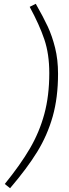

<svg xmlns="http://www.w3.org/2000/svg" viewBox="-20 -853 362 1009"><path d="M285 -465Q285 -340 257 -241Q229 -142 175.5 -55Q122 32 33 136L5 114Q87 13 137 -72.5Q187 -158 213 -254Q239 -350 239 -469Q239 -569 213 -646Q187 -723 136 -817L168 -833Q208 -763 231 -713.5Q254 -664 269.5 -602Q285 -540 285 -465Z"/></svg>

Font: Fira Sans ExtraLight
Style: Italic
Weight: 275
Italic angle: -8°
Designer: Carrois Corporate & Edenspiekermann AG
Foundry: Carrois Corporate GbR & Edenspiekermann AG
Version: Version 4.203